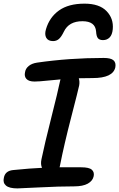

<svg xmlns="http://www.w3.org/2000/svg" viewBox="-30 -1026 656 1057"><path d="M435.1 -1005.9Q517.1 -1005.9 556.6 -964.8Q596.2 -923.8 590.8 -865.2Q587.9 -834.5 573.5 -819.8Q559.1 -805.2 537.1 -805.2Q518.1 -805.2 509.3 -815.4Q500.5 -825.7 499 -853Q494.6 -909.2 423.8 -909.2Q349.1 -909.2 321.8 -852.1Q307.6 -822.8 294.2 -811.3Q280.8 -799.8 262.2 -799.8Q234.9 -799.8 224.6 -818.1Q214.4 -836.4 223.1 -865.2Q242.2 -930.7 294.7 -968.3Q347.2 -1005.9 435.1 -1005.9ZM65.9 11.2Q21 11.2 2.9 -4.4Q-15.1 -20 -8.8 -46.9Q-2 -85.4 42 -89.8Q139.6 -99.6 201.2 -102.1Q192.4 -121.6 198.2 -148.9Q215.3 -231.9 252.2 -377.7Q289.1 -523.4 299.8 -576.2Q300.3 -579.1 301.5 -583.5Q302.7 -587.9 303.2 -588.9Q280.3 -587.4 232.2 -582.3Q184.1 -577.1 160.2 -577.1Q128.9 -577.1 115.7 -591.3Q102.5 -605.5 107.9 -628.9Q110.8 -648.4 127.9 -662.6Q145 -676.8 173.8 -681.2Q351.6 -707 541 -707Q580.1 -707 594.7 -694.1Q609.4 -681.2 605 -655.8Q592.3 -596.2 480 -596.2Q465.3 -596.2 439.9 -595.7Q414.6 -595.2 403.8 -595.2Q409.7 -576.2 405.8 -555.2Q400.9 -531.2 362.1 -381.1Q323.2 -231 300.8 -117.2Q300.8 -116.2 299.6 -111.3Q298.3 -106.4 297.9 -105H417Q460.4 -105 475.3 -91.8Q490.2 -78.6 485.8 -56.2Q480.5 -30.3 453.4 -15.1Q426.3 0 377.9 0Q295.4 0 188 5.6Q80.6 11.2 65.9 11.2Z"/></svg>

Font: Shantell Sans Normal
Style: Italic
Weight: 500
Italic angle: -11.31°
Designer: Stephen Nixon, Anya Danilova, Shantell Martin
Foundry: Arrow Type
Version: Version 1.006;[559af2be0]